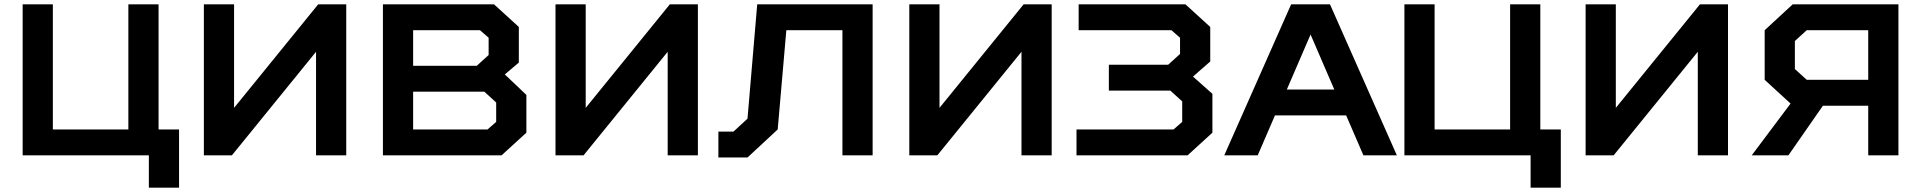

<svg xmlns="http://www.w3.org/2000/svg" viewBox="-20 -720 8905 890"><path d="M715 -700V-120H810V150H670V0H85V-700H225V-120H575V-700Z M1445 0V-480L1055 0H925V-700H1065V-220L1455 -700H1585V0Z M2320 -375 2420 -280V-105L2305 0H1755V-700H2270L2385 -595V-430ZM2240 -120 2280 -155V-245L2225 -295H1895V-120ZM2245 -545 2205 -580H1895V-415H2190L2245 -465Z M3075 0V-480L2685 0H2555V-700H2695V-220L3085 -700H3215V0Z M3445 -170 3490 -700H4025V0H3885V-580H3625L3585 -120L3445 10H3310V-110H3380Z M4715 0V-480L4325 0H4195V-700H4335V-220L4725 -700H4855V0Z M5510 -365 5600 -285V-105L5485 0H4970V-120H5420L5460 -155V-250L5405 -300H5120V-420H5395L5450 -470V-545L5410 -580H4980V-700H5475L5590 -595V-435Z M6300 0 6220 -185H5890L5810 0H5655L5965 -700H6145L6455 0ZM6055 -560 5945 -305H6165Z M7120 -700V-120H7215V150H7075V0H6490V-700H6630V-120H6980V-700Z M7850 0V-480L7460 0H7330V-700H7470V-220L7860 -700H7990V0Z M8280 -240 8160 -350V-580L8290 -700H8780V0H8640V-230H8430L8270 0H8100ZM8355 -580 8300 -530V-400L8355 -350H8640V-580Z"/></svg>

Font: Squares Bold
Style: Regular
Weight: 400
Designer: Typetype
Foundry: Typetype
Version: Version 001.000